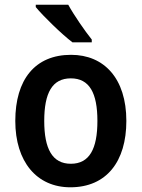

<svg xmlns="http://www.w3.org/2000/svg" viewBox="-20 -786 602 816"><path d="M270 -766H132V-756C162 -719 243 -640 288 -606H370V-618C341 -654 294 -722 270 -766ZM517 -272C517 -453 422 -553 282 -553C129 -553 45 -448 45 -272C45 -99 136 10 279 10C433 10 517 -100 517 -272ZM168 -272C168 -391 202 -453 281 -453C360 -453 394 -391 394 -272C394 -153 360 -90 281 -90C202 -90 168 -154 168 -272Z"/></svg>

Font: Noto Sans Ethiopic SemiCondensed SemiBold
Style: Regular
Weight: 600
Width: 4
Designer: Monotype Design Team
Foundry: Monotype Imaging Inc.
Version: Version 2.102